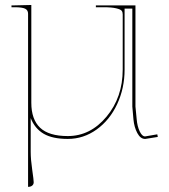

<svg xmlns="http://www.w3.org/2000/svg" viewBox="-20 -541 660 751"><path d="M245.1 -8.8Q333.5 -8.8 396.7 -84.7Q460 -160.6 460 -269V-484.9Q460 -493.7 455.8 -499Q451.7 -504.4 434.3 -508.5Q417 -512.7 384.8 -512.7H355V-520H509.8V-124.5L514.6 -74.7Q517.1 -46.4 526.4 -27.1Q535.6 -7.8 546.9 -7.3L595.2 -15.6L597.2 -5.4L548.3 2.4H547.4Q529.3 2.4 517.1 -20.5Q504.9 -43.5 502 -73.7L497.6 -124V-507.3H467.3V-269Q467.3 -195.8 438.2 -133.5Q409.2 -71.3 357.9 -34.4Q306.6 2.4 245.1 2.4Q185.5 2.4 150.9 -17.8Q116.2 -38.1 100.1 -79.1V52.7Q100.1 83 106 123Q111.8 163.1 111.8 171.9Q111.8 180.2 105.7 185.1Q99.6 189.9 89.8 189.9V-487.3Q89.8 -501.5 78.1 -507.1Q66.4 -512.7 37.6 -512.7H24.9V-520H37.6L102.5 -521.5V-139.2Q102.5 -74.2 136.7 -41.5Q170.9 -8.8 245.1 -8.8Z"/></svg>

Font: ZnikomitNo25
Style: Regular
Weight: 100
Designer: gluk
Foundry: gluk
Version: Version 0.56